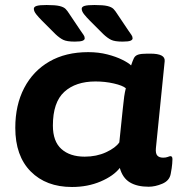

<svg xmlns="http://www.w3.org/2000/svg" viewBox="-20 -738 708 766"><path d="M267 8Q164 8 102.5 -54Q41 -116 41 -228Q41 -319 76.5 -387Q112 -455 177 -492.5Q242 -530 332 -530Q373 -530 408 -521Q443 -512 468 -499.5Q493 -487 503 -477Q509 -495 514 -505.5Q519 -516 531 -520Q543 -524 568 -524H580Q640 -524 637 -494L602 -147Q600 -126 607.5 -117.5Q615 -109 631 -109Q642 -109 649.5 -112Q657 -115 660 -115Q668 -115 668 -103Q668 -99 667 -84.5Q666 -70 661 -44Q656 -17 627.5 -5Q599 7 573 7Q527 7 498 -10.5Q469 -28 458 -68Q433 -36 381.5 -14Q330 8 267 8ZM318 -113Q365 -113 403 -130.5Q441 -148 456 -170L470 -305Q473 -336 475.5 -353Q478 -370 482 -386Q469 -397 434 -405Q399 -413 361 -413Q282 -413 236.5 -371.5Q191 -330 191 -237Q191 -174 225 -143.5Q259 -113 318 -113ZM469 -572Q438 -572 423.5 -579Q409 -586 392 -602L339 -655Q325 -669 315.5 -681Q306 -693 306 -703Q306 -711 317.5 -714.5Q329 -718 357 -718Q392 -718 408.5 -714Q425 -710 432.5 -702.5Q440 -695 448 -682L493 -615Q500 -605 504.5 -598.5Q509 -592 509 -585Q509 -579 500.5 -575.5Q492 -572 469 -572ZM278 -572Q247 -572 232.5 -579Q218 -586 201 -602L148 -655Q134 -669 124.5 -681Q115 -693 115 -703Q115 -711 126.5 -714.5Q138 -718 166 -718Q201 -718 217.5 -714Q234 -710 241.5 -702.5Q249 -695 257 -682L302 -615Q309 -605 313.5 -598.5Q318 -592 318 -585Q318 -579 309.5 -575.5Q301 -572 278 -572Z"/></svg>

Font: Asap Expanded Expanded Regular
Style: Bold Italic
Weight: 700
Width: 7
Italic angle: -6°
Designer: Pablo Cosgaya
Foundry: Omnibus-Type
Version: Version 3.001; ttfautohint (v1.8.4.7-5d5b)